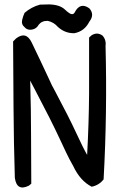

<svg xmlns="http://www.w3.org/2000/svg" viewBox="-20 -850 540 866"><path d="M160.2 -829.1Q180.7 -830.1 201.2 -830.1Q249 -829.1 272 -807.6Q294.9 -786.1 304.2 -786.1Q313.5 -786.1 317.4 -794.9Q341.8 -841.8 382.8 -812.5Q408.2 -784.2 382.8 -752Q361.3 -709 315.4 -700.2Q273.4 -699.2 241.2 -728.5Q222.7 -750 195.3 -755.9Q168.9 -756.8 154.3 -738.3Q142.6 -716.8 116.2 -715.8Q100.6 -715.8 90.8 -727.5Q75.2 -740.2 80.1 -760.7Q84 -777.3 90.8 -792Q121.1 -818.4 160.2 -829.1ZM392.6 -690.4Q418 -707 442.4 -689.5Q460 -669.9 456.1 -641.6Q463.9 -341.8 447.3 -41Q426.8 -14.6 393.6 -7.8Q341.8 -34.2 310.5 -100.6Q302.7 -115.2 293.9 -130.9Q285.2 -146.5 248 -226.6Q210.9 -306.6 137.7 -445.3L116.2 -486.3Q120.1 -350.6 120.1 -234.4Q120.1 -127.9 121.1 -21.5Q116.2 -16.6 110.4 -12.7Q55.7 14.6 46.9 -47.9Q42 -207 41 -366.2Q40 -514.6 39.1 -663.1Q45.9 -669.9 52.7 -676.8Q97.7 -710.9 123 -658.2Q163.1 -575.2 201.2 -493.2Q212.9 -465.8 227.5 -440.4Q291 -321.3 322.8 -252.4Q354.5 -183.6 373 -151.4Q380.9 -296.9 381.8 -428.7Q381.8 -554.7 381.8 -680.7Q387.7 -685.5 392.6 -690.4Z"/></svg>

Font: NaikaiFont
Style: Regular-Lite
Weight: 400
Version: Version 1.67